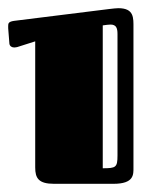

<svg xmlns="http://www.w3.org/2000/svg" viewBox="-20 -726 395 469"><path d="M66 -625V-317C66 -291 74 -277 112 -277H257C308 -277 306 -300 306 -317V-658C306 -682 308 -706 269 -706C266 -706 254 -705 247 -704L14 -675C1 -673 0 -669 0 -663C0 -662 0 -657 0 -657L3 -619C4 -613 9 -610 15 -610C18 -610 21 -611 22 -611ZM267 -346C267 -317 263 -315 231 -315V-664C240 -665 244 -666 250 -666C264 -666 267 -657 267 -643Z"/></svg>

Font: Fascinate Inline
Style: Regular
Weight: 900
Designer: Astigmatic (AOETI)
Foundry: Astigmatic (AOETI)
Version: Version 1.000